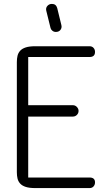

<svg xmlns="http://www.w3.org/2000/svg" viewBox="-20 -960 525 980"><path d="M160 0Q130 0 111.5 -6Q93 -12 83 -23Q73 -34 69.5 -48.5Q66 -63 66 -81V-643Q66 -661 69.5 -675.5Q73 -690 83 -701Q93 -712 111.5 -718Q130 -724 160 -724H437Q450 -724 457.5 -715.5Q465 -707 465 -695Q465 -669 437 -669H124V-423H352Q364 -423 372.5 -414Q381 -405 381 -394Q381 -382 372.5 -373.5Q364 -365 352 -365H124V-54H437Q465 -54 465 -29Q465 -17 457.5 -8.5Q450 0 437 0ZM293 -833Q297 -819 289 -808Q281 -797 265 -797Q255 -797 247.5 -803Q240 -809 238 -817L216 -906Q213 -920 222 -930Q231 -940 245 -940Q266 -940 272 -919Z"/></svg>

Font: VDS
Style: Thin
Weight: 100
Width: 0
Designer: artmaker
Foundry: artmaker
Version: Version 1.000 2012 initial release